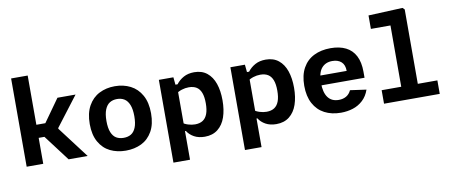

<svg xmlns="http://www.w3.org/2000/svg" viewBox="-78 -1117 3877 1639"><g transform="rotate(-10 1860.0 -297.5)"><path d="M70.8 0V-765H214.5V0ZM322 -338.2 273.2 -311.3 431.8 -534.2H588.7L393.4 -278.4V-271.9L599.5 0H434.4L248.1 -246.5L320.5 -224.8H192.5V-338.2Z M930 12Q854.6 12 794.7 -17.3Q734.8 -46.6 699.5 -108.8Q664.2 -170.9 664.2 -264.6Q664.2 -358.7 699.5 -421.9Q734.8 -485.1 794.9 -515.6Q855 -546.2 930 -546.2Q1005 -546.2 1065.2 -515.6Q1125.3 -485.1 1160.6 -421.9Q1195.8 -358.8 1195.8 -264.6Q1195.8 -170.8 1160.6 -108.7Q1125.3 -46.6 1065.4 -17.3Q1005.4 12 930 12ZM930 -435.2Q893.3 -435.2 866.5 -418.5Q839.8 -401.8 824.5 -364.1Q809.2 -326.3 809.2 -265Q809.2 -204.1 824.5 -167.2Q839.8 -130.2 866.3 -114.6Q892.9 -98.9 930 -98.9Q967.1 -98.9 993.6 -114.6Q1020.2 -130.2 1035.5 -167.2Q1050.8 -204.1 1050.8 -265Q1050.8 -326.3 1035.5 -364.1Q1020.2 -401.8 993.4 -418.5Q966.7 -435.2 930 -435.2Z M1454.5 183.3H1310.8V-534.2H1436.7L1445.8 -442.1H1454.5ZM1614.2 12Q1560.2 12 1521.7 -9.3Q1483.1 -30.6 1462.1 -64.6H1432.9V-144.8Q1460.2 -125.2 1490.4 -115.8Q1520.6 -106.2 1550 -106.2Q1590.8 -106.2 1617.4 -123.5Q1644 -140.8 1657.4 -176.6Q1670.8 -212.5 1670.8 -268.4Q1670.8 -324.1 1657.5 -359Q1644.2 -394 1617.8 -410.7Q1591.2 -427.4 1550.3 -427.4Q1519.8 -427.4 1489.8 -417.8Q1459.8 -408.2 1432.9 -388.6V-469.2H1461.6Q1487.6 -503.6 1526.4 -524.9Q1565.2 -546.2 1618.2 -546.2Q1684.8 -546.2 1728.9 -510.8Q1773 -475.4 1794.4 -413.1Q1815.8 -350.8 1815.8 -268.4Q1815.8 -185.7 1794.2 -122.7Q1772.6 -59.8 1727.3 -23.9Q1682 12 1614.2 12Z M2074.5 183.3H1930.8V-534.2H2056.7L2065.8 -442.1H2074.5ZM2234.2 12Q2180.2 12 2141.7 -9.3Q2103.1 -30.6 2082.1 -64.6H2052.9V-144.8Q2080.2 -125.2 2110.4 -115.8Q2140.6 -106.2 2170 -106.2Q2210.8 -106.2 2237.4 -123.5Q2264 -140.8 2277.4 -176.6Q2290.8 -212.5 2290.8 -268.4Q2290.8 -324.1 2277.5 -359Q2264.2 -394 2237.8 -410.7Q2211.2 -427.4 2170.3 -427.4Q2139.8 -427.4 2109.8 -417.8Q2079.8 -408.2 2052.9 -388.6V-469.2H2081.6Q2107.6 -503.6 2146.4 -524.9Q2185.2 -546.2 2238.2 -546.2Q2304.8 -546.2 2348.9 -510.8Q2393 -475.4 2414.4 -413.1Q2435.8 -350.8 2435.8 -268.4Q2435.8 -185.7 2414.2 -122.7Q2392.6 -59.8 2347.3 -23.9Q2302 12 2234.2 12Z M2800.2 -546.2Q2877.8 -546.2 2932.1 -519Q2986.4 -491.8 3014.8 -436.8Q3043.1 -381.7 3043.1 -299.2V-247.1H2637.8V-331.2H2923.9L2903 -312.6V-332Q2903 -383.1 2874.5 -409.4Q2845.9 -435.7 2796.1 -435.7Q2736.8 -435.7 2703 -395.5Q2669.2 -355.4 2669.2 -268.3Q2669.2 -185.5 2701 -142.2Q2732.9 -98.9 2794.6 -98.9Q2831.9 -98.9 2859.5 -115Q2887.2 -131.2 2902.2 -164L3041.8 -144.4Q3022.8 -89 2984.8 -54Q2946.8 -18.9 2898 -3.5Q2849.2 12 2794.2 12Q2713.7 12 2652.8 -19.8Q2592 -51.5 2558.1 -114.4Q2524.2 -177.3 2524.2 -268.3Q2524.2 -359.8 2558.8 -422.2Q2593.5 -484.5 2655.7 -515.3Q2717.8 -546.2 2800.2 -546.2Z M3168.5 -117H3651.5V0H3168.5ZM3338.2 0 3338.6 -681.7 3361.1 -648.3H3168.9V-765L3465.7 -777.9L3482.2 -761.8L3481.8 0Z"/></g></svg>

Font: Monaspace Neon Var
Style: Regular
Weight: 400
Designer: Riley Cran and the Lettermatic Team
Version: Version 1.000 (Monaspace Neon Var)